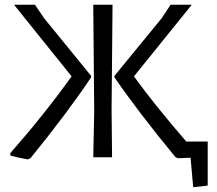

<svg xmlns="http://www.w3.org/2000/svg" viewBox="-20 -661 914 807"><path d="M165 -585 363 -342V-336Q262 -185 108 4L97 9Q52 1 24 -7L23 -17Q164 -177 281 -340L39 -641H127ZM453 -641 449 -200 451 0H372L376 -193L372 -641ZM853 -66V119L792 126L781 2L727 4L717 -1Q559 -193 461 -336V-342L660 -585L697 -641H786L543 -340Q629 -221 763 -66Z"/></svg>

Font: Alegreya Sans
Style: Regular
Weight: 400
Designer: Juan Pablo del Peral
Foundry: Huerta Tipografica
Version: Version 2.008; ttfautohint (v1.6)